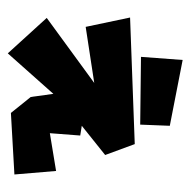

<svg xmlns="http://www.w3.org/2000/svg" viewBox="-18 -454 489 493"><g transform="rotate(90 226.5 -207.5)"><path d="M25 -297 49 -183 193 -205 26 -83 117 17 221 -100 229 -42 270 9 428 0 419 -107 322 -91 328 -169 303 -173 378 -233 350 -309ZM126 -325 134 -432 303 -399 300 -323Z"/></g></svg>

Font: Super Mario
Style: Regular
Weight: 400
Version: Version 1.0